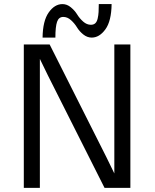

<svg xmlns="http://www.w3.org/2000/svg" viewBox="-20 -909 748 929"><path d="M95.2 0V-693.8H220.2L494.1 -149.9L533.2 -69.8V-693.8H610.8V0H485.8L211.9 -543.9L172.9 -624V0ZM186 -727.1Q187 -808.1 215.6 -848.6Q244.1 -889.2 282.2 -889.2Q304.2 -889.2 323 -873.5Q341.8 -857.9 353.5 -838.9Q365.2 -819.8 382.6 -804.4Q399.9 -789.1 419.9 -789.1Q433.1 -789.1 441.2 -796.6Q449.2 -804.2 452.6 -819.6Q456.1 -835 457 -850.6Q458 -866.2 458 -889.2H520Q519 -807.1 490 -767.1Q460.9 -727.1 423.8 -727.1Q401.9 -727.1 382.8 -742.4Q363.8 -757.8 352.3 -776.9Q340.8 -795.9 323.5 -811.5Q306.2 -827.1 286.1 -827.1Q264.2 -827.1 256.1 -803.5Q248 -779.8 248 -727.1Z"/></svg>

Font: CMU Sans Serif
Style: Medium
Weight: 500
Version: Version 0.7.0